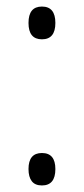

<svg xmlns="http://www.w3.org/2000/svg" viewBox="-20 -558 256 586"><path d="M67 -488Q67 -538 108 -538Q149 -538 149 -488Q149 -438 108 -438Q67 -438 67 -488ZM67 -42Q67 -91 108 -91Q149 -91 149 -42Q149 8 108 8Q87 8 77 -5Q67 -18 67 -42Z"/></svg>

Font: Noto Sans Georgian Condensed Light
Style: Regular
Weight: 300
Width: 3
Designer: Monotype Design Team, Akaki Razmadze
Foundry: Google LLC
Version: Version 2.005; ttfautohint (v1.8.4.7-5d5b)